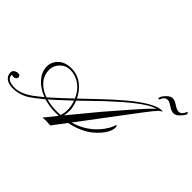

<svg xmlns="http://www.w3.org/2000/svg" viewBox="-242 -1142 1470 1470"><g transform="rotate(45 493.0 -406.5)"><path d="M369.1 -110.8Q386.2 -110.8 403.3 -112.3Q414.6 -141.6 414.6 -179.7Q414.6 -217.8 398.4 -263.2Q288.6 -159.7 249 -126Q302.7 -110.8 369.1 -110.8ZM213.9 -409.7Q165 -409.7 130.9 -375.5Q96.7 -341.3 96.7 -294.9Q96.7 -213.4 172.9 -160.6Q198.2 -143.1 231.9 -131.3Q327.1 -216.3 392.1 -279.3Q351.6 -371.6 268.6 -400.4Q240.2 -409.7 213.9 -409.7ZM424.3 -128.9 605.5 -348.1Q784.7 -556.6 827.6 -602.5Q870.6 -648.4 891.1 -667L858.4 -653.3Q792.5 -624.5 669.9 -518.6L567.4 -425.8L410.2 -274.4Q430.2 -223.1 430.2 -186.5Q430.2 -149.9 424.3 -128.9ZM366.2 -97.2Q296.9 -97.2 237.3 -115.7Q168.9 -59.1 134.8 -37.1Q71.3 2.4 1 2.4Q-69.3 2.4 -91.8 -41Q-98.1 -54.2 -98.1 -71.8Q-98.1 -89.4 -84 -99.1Q-69.8 -108.9 -52.2 -108.9Q-27.8 -108.9 -27.8 -86.9Q-28.3 -77.1 -36.1 -70.3Q-43.9 -63.5 -57.6 -63Q-71.3 -63 -78.6 -67.9V-64.5Q-78.6 -10.7 9.3 -10.7Q70.3 -10.7 147.5 -64.5L220.2 -121.6Q151.4 -147.5 110.4 -193.4Q69.3 -239.3 66.4 -293.5Q63.5 -347.2 102.5 -385.7Q141.6 -424.3 210 -424.3Q305.2 -424.3 370.1 -342.8Q389.6 -317.9 403.3 -289.6Q560.1 -439.9 608.4 -482.9L688.5 -552.2Q850.6 -685.5 927.2 -685.5Q936 -685.5 936 -682.6Q936 -679.7 925.3 -675.3Q914.6 -671.4 881.8 -630.9L834 -569.8L503.4 -130.4Q639.6 -170.9 715.8 -275.4Q740.2 -308.6 750 -335Q759.8 -361.3 761.7 -360.8Q763.7 -360.4 766.6 -356.4Q769.5 -352.5 769.5 -338.9Q766.1 -278.3 692.9 -209.5Q618.2 -136.7 487.8 -109.9L404.3 0.5L373 -1.5Q357.4 -2.4 348.6 -2.4Q339.8 -2.4 333 -1.5L319.3 0.5L391.6 -88.9Q393.1 -91.8 394.5 -93.8Q396 -95.7 397 -98.1Q381.3 -97.2 366.2 -97.2ZM842.8 -735.4Q842.8 -753.9 869.6 -782.2Q896.5 -810.5 919.9 -810.5Q943.4 -810.5 973.6 -790Q1003.4 -769.5 1023.9 -769Q1053.7 -769 1068.8 -806.2Q1073.7 -814.9 1077.1 -814.9Q1084 -814.5 1084 -802.7Q1084 -791 1057.6 -761.7Q1031.2 -732.4 1006.8 -732.4Q982.4 -732.4 957 -749.5Q931.6 -766.6 921.9 -770.5Q912.1 -774.4 902.8 -774.4Q871.6 -774.4 856.9 -736.3Q852.5 -728.5 847.7 -728.5Q842.8 -728.5 842.8 -735.4Z"/></g></svg>

Font: PinyonScript
Style: Regular
Weight: 400
Designer: Nicole Fally
Foundry: Nicole Fally
Version: Version 1.005